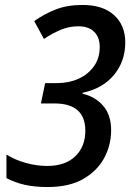

<svg xmlns="http://www.w3.org/2000/svg" viewBox="-20 -744 537 774"><path d="M171 10Q120 10 80 1Q40 -8 6 -26V-121Q39 -100 83 -87.5Q127 -75 170 -75Q243 -75 283.5 -114Q324 -153 324 -217Q324 -327 199 -327H145L162 -409H210Q258 -409 296.5 -426.5Q335 -444 358.5 -476.5Q382 -509 382 -555Q382 -594 359.5 -616Q337 -638 296 -638Q258 -638 224 -623.5Q190 -609 157 -587L118 -659Q159 -688 205 -706Q251 -724 313 -724Q395 -724 440 -683Q485 -642 485 -573Q485 -497 439.5 -442Q394 -387 313 -370V-366Q363 -355 395.5 -318Q428 -281 428 -219Q428 -159 400 -107Q372 -55 315.5 -22.5Q259 10 171 10Z"/></svg>

Font: Noto Sans SemiCondensed Medium
Style: Italic
Weight: 500
Width: 4
Italic angle: -12°
Designer: Monotype Design Team
Foundry: Monotype Imaging Inc.
Version: Version 2.013; ttfautohint (v1.8.4.7-5d5b)